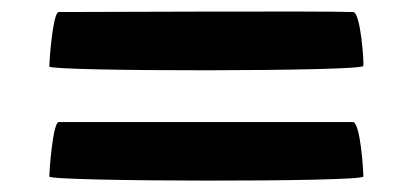

<svg xmlns="http://www.w3.org/2000/svg" viewBox="-20 -501 702 335"><path d="M66 -193C66 -184 614 -183 614 -193C614 -203 609 -286 596 -288H82C72 -285 66 -202 66 -193ZM66 -385C66 -376 614 -376 614 -386C615 -396 609 -480 596 -480C542 -482 136 -480 82 -480C72 -477 66 -394 66 -385Z"/></svg>

Font: Ampere
Style: SuExt
Weight: 400
Version: Version 1